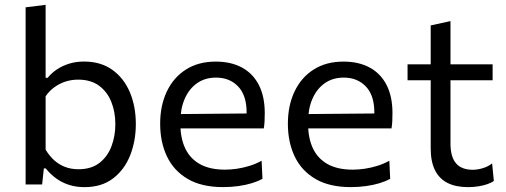

<svg xmlns="http://www.w3.org/2000/svg" viewBox="-20 -762 2089 793"><path d="M329.1 10.9Q294.5 10.9 265.6 1.7Q236.6 -7.4 212.6 -24.7Q188.6 -41.9 169 -66.4H161.1L154 0H85.8Q85.8 -55.3 85.8 -106.4Q85.8 -157.6 85.8 -218.8V-493.7Q85.8 -556.5 85.8 -616.1Q85.8 -675.6 85.8 -731.8L168.4 -742Q168.4 -681.6 168.4 -620.8Q168.4 -559.9 168.4 -493.7V-440.7H177.1Q191.1 -458.8 213.3 -474.1Q235.6 -489.5 264.4 -498.7Q293.3 -507.8 327.3 -507.8Q395.3 -507.8 443.2 -474.1Q491 -440.3 516 -381.8Q541 -323.3 541 -249.5Q541 -180 517.7 -120.7Q494.3 -61.3 447.1 -25.2Q400 10.9 329.1 10.9ZM304.2 -63Q357.3 -63 391.1 -89.4Q424.8 -115.9 440.6 -158.3Q456.4 -200.7 456.4 -249Q456.4 -299.6 439.7 -341.3Q423 -383 389 -408.1Q354.9 -433.1 302.7 -433.1Q276.3 -433.1 251.5 -425.4Q226.7 -417.6 205.4 -402.3Q184 -387.1 168.4 -364.3V-144Q183.6 -118.7 203.3 -100.6Q223 -82.6 248.1 -72.8Q273.2 -63 304.2 -63Z M901.7 10.8Q812.7 10.8 755.1 -23.1Q697.5 -57 669.5 -116.1Q641.5 -175.1 641.5 -251Q641.5 -326 669 -384Q696.4 -442 747.9 -474.8Q799.3 -507.6 871.1 -507.6Q933.8 -507.6 979.2 -483.1Q1024.6 -458.7 1049 -411.2Q1073.5 -363.8 1073.5 -294.6Q1073.5 -276.1 1072.7 -261.3Q1072 -246.4 1069.5 -231.6L997 -268.2Q998 -275.8 998.3 -283.1Q998.6 -290.5 998.6 -297.4Q998.6 -368.1 963.6 -404.8Q928.6 -441.5 872.1 -441.5Q826.6 -441.5 793.7 -418.2Q760.8 -395 743 -354.1Q725.1 -313.2 725.1 -260.6V-249Q725.1 -191.1 745.1 -149Q765 -106.9 805.8 -84.1Q846.7 -61.3 909.5 -61.3Q933 -61.3 959.1 -65.1Q985.3 -69 1011.2 -77.1Q1037.2 -85.2 1060.5 -98.1L1064.1 -23.4Q1045.1 -13.1 1020 -5.4Q994.9 2.3 964.8 6.5Q934.8 10.8 901.7 10.8ZM676.1 -231.6V-290.5L1018.8 -293.5L1069.5 -274.4V-231.6Z M1429.2 10.8Q1340.2 10.8 1282.6 -23.1Q1225 -57 1197 -116.1Q1169 -175.1 1169 -251Q1169 -326 1196.5 -384Q1223.9 -442 1275.4 -474.8Q1326.8 -507.6 1398.6 -507.6Q1461.3 -507.6 1506.7 -483.1Q1552.1 -458.7 1576.5 -411.2Q1601 -363.8 1601 -294.6Q1601 -276.1 1600.2 -261.3Q1599.5 -246.4 1597 -231.6L1524.5 -268.2Q1525.5 -275.8 1525.8 -283.1Q1526.1 -290.5 1526.1 -297.4Q1526.1 -368.1 1491.1 -404.8Q1456.1 -441.5 1399.6 -441.5Q1354.1 -441.5 1321.2 -418.2Q1288.3 -395 1270.5 -354.1Q1252.6 -313.2 1252.6 -260.6V-249Q1252.6 -191.1 1272.6 -149Q1292.5 -106.9 1333.3 -84.1Q1374.2 -61.3 1437 -61.3Q1460.5 -61.3 1486.6 -65.1Q1512.8 -69 1538.7 -77.1Q1564.7 -85.2 1588 -98.1L1591.6 -23.4Q1572.6 -13.1 1547.5 -5.4Q1522.4 2.3 1492.3 6.5Q1462.3 10.8 1429.2 10.8ZM1203.6 -231.6V-290.5L1546.3 -293.5L1597 -274.4V-231.6Z M1912.8 10.9Q1863.3 10.9 1828.9 -6.2Q1794.5 -23.4 1776.7 -58.8Q1758.9 -94.2 1758.9 -149.1Q1758.9 -192.6 1758.9 -235.4Q1758.9 -278.2 1758.9 -319.3Q1758.9 -360.3 1758.9 -398.7Q1758.9 -437 1758.9 -471.8Q1758.9 -522.8 1758.9 -566.5Q1758.9 -610.2 1758.9 -657L1840.6 -674.9Q1840.6 -637.8 1840.6 -606.4Q1840.6 -575 1840.6 -543Q1840.6 -510.9 1840.6 -471.8V-168.7Q1840.6 -114.8 1863.2 -87.8Q1885.8 -60.8 1932.9 -60.8Q1951.7 -60.8 1973.5 -67.2Q1995.3 -73.7 2012.6 -86.9L2019.7 -14.5Q2009.3 -7.1 1992.5 -1.3Q1975.7 4.5 1955.1 7.7Q1934.6 10.9 1912.8 10.9ZM1663.3 -430.5V-496.2H2014.6V-430.5Q1964.6 -430.5 1913.7 -430.5Q1862.8 -430.5 1814.8 -430.5H1781.1Z"/></svg>

Font: Commissioner Thin
Style: Regular
Weight: 100
Designer: Kostas Bartsokas
Foundry: Kostas Bartsokas
Version: Version 1.001;gftools[0.9.23]